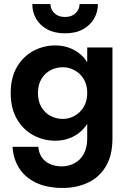

<svg xmlns="http://www.w3.org/2000/svg" viewBox="-20 -695 638 951"><path d="M230 -675Q230 -659 238 -644.5Q246 -630 262 -620.5Q278 -611 302 -611Q326 -611 342 -620.5Q358 -630 366 -644.5Q374 -659 374 -675H465Q465 -636 446 -603Q427 -570 391 -550Q355 -530 302 -530Q250 -530 213.5 -550Q177 -570 158.5 -603Q140 -636 140 -675ZM170 32Q172 62 186.5 83.5Q201 105 226.5 117Q252 129 286 129Q319 129 348 114Q377 99 394.5 68Q412 37 412 -10V-81Q405 -70 397 -61Q370 -30 333.5 -14Q297 2 254 2Q196 2 145.5 -25Q95 -52 64 -105Q33 -158 33 -234Q33 -311 64 -363.5Q95 -416 145.5 -443Q196 -470 254 -470Q297 -470 333.5 -454Q370 -438 397 -408Q405 -398 412 -387V-460H537V-10Q537 76 503.5 130.5Q470 185 414 210.5Q358 236 292 236Q212 236 157.5 209.5Q103 183 74.5 137.5Q46 92 42 32ZM168 -234Q168 -193 185 -164.5Q202 -136 230 -121Q258 -106 292 -106Q313 -106 334 -114Q355 -122 373 -138.5Q391 -155 401.5 -179Q412 -203 412 -234Q412 -266 401.5 -290Q391 -314 373 -330Q355 -346 334 -354Q313 -362 292 -362Q258 -362 230 -347Q202 -332 185 -303.5Q168 -275 168 -234Z"/></svg>

Font: Venryn Sans SemiBold
Style: Regular
Weight: 600
Designer: Owen Earl, indestructible type* (font) & Cristiano Sobral (main changes)
Version: Version 3.60;October 28, 2020;FontCreator 13.0.0.2681 64-bit